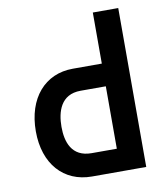

<svg xmlns="http://www.w3.org/2000/svg" viewBox="-80 -767 722 833"><g transform="rotate(-10 281.5 -350.0)"><path d="M52 -235C52 -91 134 0 258 0H497V-700H385V-475H257C134 -475 52 -381 52 -235ZM165 -235C165 -301 186 -375 274 -375H385V-100H274C186 -100 165 -169 165 -235Z"/></g></svg>

Font: Mint Spirit
Style: Bold
Weight: 700
Designer: HARENDAL Hirwen
Foundry: Arkandis Digital Foundry.
Version: Version 1.004;FFEdit